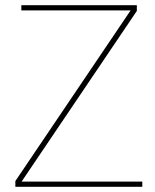

<svg xmlns="http://www.w3.org/2000/svg" viewBox="-20 -718 595 738"><path d="M527 0H39V-22L482 -678H62V-698H506V-676L63 -20H527Z"/></svg>

Font: Plexus Sans Thin
Style: Regular
Weight: 250
Version: Version 2.001;PS 002.001;hotconv 1.0.70;makeotf.lib2.5.58329